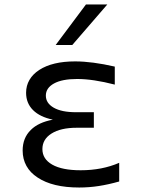

<svg xmlns="http://www.w3.org/2000/svg" viewBox="-20 -838 642 869"><path d="M307.1 -634.3 465.8 -817.9H369.1L231.9 -634.3ZM519.5 -16.6V-101.1Q441.9 -67.4 345.2 -67.4Q261.2 -67.4 216.6 -92.8Q171.9 -118.2 171.9 -163.1Q171.9 -207.5 212.9 -233.4Q254.4 -259.8 327.1 -259.8H404.8V-330.1H323.7Q258.8 -330.1 223.1 -350.6Q187.5 -371.1 187.5 -405.3Q187.5 -439.9 224.4 -460.2Q261.2 -480.5 329.1 -480.5Q400.9 -480.5 499.5 -455.1V-536.6Q397 -560.1 319.8 -560.1Q217.3 -560.1 157.7 -521.5Q128.4 -502.4 113.3 -476.3Q98.1 -450.2 98.1 -418Q98.1 -371.1 129.4 -339.8Q160.6 -308.6 219.2 -296.4Q153.8 -284.2 119.6 -250Q82.5 -213.9 82.5 -156.7Q82.5 -118.2 99.6 -87.2Q116.7 -56.2 149.9 -34.7Q217.8 10.7 338.4 10.7Q383.3 10.7 427.2 3.9Q471.2 -2.9 519.5 -16.6Z"/></svg>

Font: Hack Dev
Style: Regular
Weight: 400
Designer: Christopher Simpkins
Foundry: Christopher Simpkins
Version: Version 2.0315